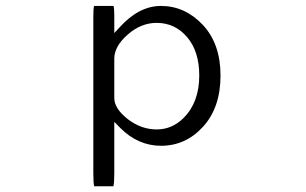

<svg xmlns="http://www.w3.org/2000/svg" viewBox="-20 -509 1040 653"><path d="M368.7 -175.8V-310.5V-311Q369.6 -352.5 414.8 -391.8Q460 -431.2 512.7 -431.2Q575.2 -431.2 616.5 -382.6Q657.7 -334 657.7 -252.4Q657.7 -161.1 604.5 -107.9Q565.4 -68.8 512.9 -68.8Q460.4 -68.8 415 -103.5Q368.7 -139.6 368.7 -175.8ZM365.7 124.5Q368.7 112.3 368.7 80.1V-94.7Q387.7 -75.2 389.2 -73.7Q449.7 -13.2 527.8 -13.2Q611.8 -13.2 670.9 -78.4Q730 -143.6 730 -252Q730 -360.4 669.4 -424.8Q608.9 -488.8 527.3 -488.8Q452.6 -488.8 386.7 -416L368.7 -396.5V-456.1Q368.7 -479.5 366.2 -488.8H299.8Q297.4 -478.5 297.4 -452.1V80.1Q297.4 112.3 300.3 124.5Z"/></svg>

Font: YuPearl-ExtraLight
Style: ExtraLight
Weight: 200
Designer: Max Yao
Foundry: Max-Everyday
Version: Version 1.011; ttfautohint (v1.8.3)